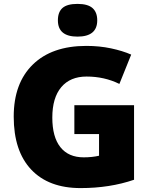

<svg xmlns="http://www.w3.org/2000/svg" viewBox="-20 -961 780 991"><path d="M363.8 -418H671.9V-33.2Q546.4 9.8 396 9.8Q231 9.8 140.9 -85.9Q50.8 -181.6 50.8 -358.9Q50.8 -531.7 149.4 -627.9Q248 -724.1 425.8 -724.1Q493.2 -724.1 553 -711.4Q612.8 -698.7 657.2 -679.2L596.2 -527.8Q519 -565.9 426.8 -565.9Q342.3 -565.9 296.1 -511Q250 -456.1 250 -354Q250 -253.9 291.7 -201.4Q333.5 -148.9 412.1 -148.9Q455.1 -148.9 491.2 -157.2V-269H363.8ZM278.8 -856Q278.8 -898.9 302.7 -919.9Q326.7 -940.9 379.9 -940.9Q433.1 -940.9 457.5 -919.4Q481.9 -897.9 481.9 -856Q481.9 -772 379.9 -772Q278.8 -772 278.8 -856Z"/></svg>

Font: OpenSansExtrabold
Style: Regular
Weight: 800
Foundry: Ascender Corporation
Version: Version 1.10